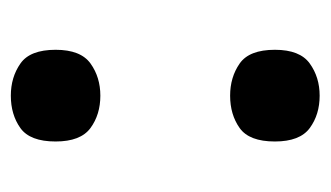

<svg xmlns="http://www.w3.org/2000/svg" viewBox="-144 -440 593 344"><g transform="rotate(-90 152.0 -268.5)"><path d="M152.1 -384.7Q118.2 -384.7 94.1 -402.4Q70 -420.1 70 -464.9Q70 -510.8 94.1 -528Q118.2 -545.1 152.1 -545.1Q185.1 -545.1 209.7 -527.9Q234.3 -510.8 234.3 -464.8Q234.3 -419.9 209.7 -402.3Q185.1 -384.7 152.1 -384.7ZM152.1 8.2Q118.2 8.2 94.1 -9.5Q70 -27.2 70 -72Q70 -118 94.1 -135.1Q118.2 -152.2 152.1 -152.2Q185.1 -152.2 209.7 -135.1Q234.3 -118 234.3 -71.9Q234.3 -27.1 209.7 -9.5Q185.1 8.2 152.1 8.2Z"/></g></svg>

Font: Noto Serif Ethiopic
Style: Regular
Weight: 400
Designer: Monotype Design Team
Foundry: Monotype Imaging Inc.
Version: Version 2.102